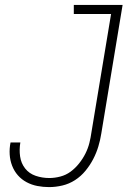

<svg xmlns="http://www.w3.org/2000/svg" viewBox="-20 -755 540 783"><path d="M180 8Q156 8 132.5 3.5Q109 -1 88.5 -12Q68 -23 53 -40Q38 -57 29.5 -79Q21 -101 19.5 -125Q18 -149 23 -174H63Q58 -145 62 -117Q66 -89 82.5 -68Q99 -47 125.5 -38Q152 -29 181 -29Q203 -29 226 -35Q249 -41 268 -55Q287 -69 302.5 -88.5Q318 -108 328.5 -129Q339 -150 344.5 -172Q350 -194 353 -216L433 -698H281V-735H480L393 -210Q389 -184 381 -157.5Q373 -131 360 -106Q347 -81 328.5 -58.5Q310 -36 286 -20.5Q262 -5 234.5 1.5Q207 8 180 8Z"/></svg>

Font: Iosevka Curly Extralight
Style: Italic
Weight: 200
Italic angle: -9°
Monospace: yes
Designer: Belleve Invis
Foundry: Belleve Invis
Version: Version 22.1.2; ttfautohint (v1.8.4)